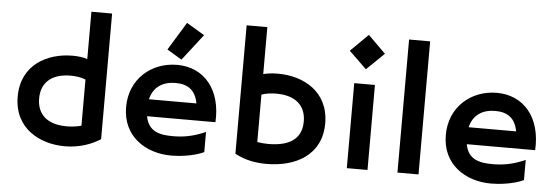

<svg xmlns="http://www.w3.org/2000/svg" viewBox="-48 -873 3007 1035"><g transform="rotate(5 1455.0 -355.5)"><path d="M409 -720V-464C384 -472 358 -475 329 -475C193 -475 53 -403 53 -230C53 -58 193 15 329 15C409 15 474 -10 521 -40V-720ZM169 -230C169 -318 227 -367 329 -367C357 -367 384 -363 409 -353V-103C382 -96 354 -93 329 -93C227 -93 169 -142 169 -230Z M928 -705 835 -553 915 -505 1025 -647ZM640 -225C640 -65 767 15 905 15C946 15 1023 8 1081 -19V-128C1009 -97 958 -90 905 -90C833 -90 772 -103 757 -185H1127C1137 -363 1040 -475 895 -475C757 -475 640 -378 640 -225ZM759 -277C776 -347 828 -377 895 -377C960 -377 1003 -349 1016 -277Z M1361 -720H1249V-25C1306 6 1365 15 1421 15C1577 15 1717 -58 1717 -230C1717 -403 1577 -475 1441 -475C1411 -475 1385 -472 1361 -466ZM1361 -98V-355C1388 -364 1414 -367 1441 -367C1543 -367 1601 -318 1601 -230C1601 -142 1543 -93 1421 -93C1400 -93 1380 -95 1361 -98Z M1854 -460V0H1966V-460ZM1815 -632 1910 -540 2005 -632 1910 -726Z M2128 -720V0H2242V-720Z M2370 -225C2370 -65 2497 15 2635 15C2676 15 2753 8 2811 -19V-128C2739 -97 2688 -90 2635 -90C2563 -90 2502 -103 2487 -185H2857C2867 -363 2770 -475 2625 -475C2487 -475 2370 -378 2370 -225ZM2489 -277C2506 -347 2558 -377 2625 -377C2690 -377 2733 -349 2746 -277Z"/></g></svg>

Font: KT Kiyosuna Sans Bold
Style: Regular
Weight: 700
Designer: [Zen Kaku Gothic] Yoshimichi Ohira
Version: Version 1.010;Glyphs 3.1.2 (3151)